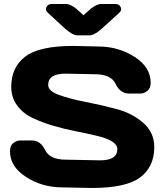

<svg xmlns="http://www.w3.org/2000/svg" viewBox="-20 -933 819 957"><path d="M29.8 -179.2Q29.8 -208 46.9 -220.5Q64 -232.9 80.1 -232.9H138.2Q182.1 -232.9 205.1 -185.1Q228 -137.2 308.1 -137.2L479 -133.8Q564.9 -133.8 564.9 -189.9Q564.9 -232.4 460 -256.8Q413.1 -268.1 356.4 -279.1Q299.8 -290 243.9 -306.6Q188 -323.2 141.1 -345.7Q94.2 -368.2 65.2 -407.5Q36.1 -446.8 36.1 -500Q36.1 -598.1 106 -651.1Q175.8 -704.1 346.2 -704.1L470.2 -701.2Q570.3 -701.2 650.6 -649.7Q731 -598.1 731 -521Q731 -492.2 713.9 -479.5Q696.8 -466.8 681.2 -466.8H623Q579.1 -466.8 556.2 -514.9Q533.2 -563 453.1 -563L306.2 -565.9Q220.2 -565.9 220.2 -509.8Q220.2 -479 274.7 -459.5Q329.1 -439.9 406.5 -425Q483.9 -410.2 562 -389.2Q640.1 -368.2 694.6 -320.1Q749 -272 749 -200.2Q749 -102.1 679 -49.1Q608.9 3.9 439 3.9L291 1Q190.9 1 110.4 -50.5Q29.8 -102.1 29.8 -179.2ZM211.9 -898.4Q219.7 -913.1 237.8 -913.1H309.1Q336.9 -913.1 379.9 -872.1L396 -856.9L413.1 -872.1Q456.1 -913.1 483.9 -913.1H555.2Q573.2 -913.1 581.1 -898.4Q584 -893.1 584 -886Q584 -878.9 575.2 -870.1L498 -799.8Q453.1 -756.8 425.8 -756.8H366.2Q339.4 -756.8 293.9 -799.8L217.8 -870.1Q209 -878.9 209 -886Q209 -893.1 211.9 -898.4Z"/></svg>

Font: Days One
Style: Regular
Weight: 400
Designer: Alexander Kalachev, Alexey Maslov, Jovanny Lemonad
Foundry: Alexander Kalachev, Alexey Maslov, Jovanny Lemonad
Version: Version 1.002